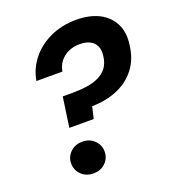

<svg xmlns="http://www.w3.org/2000/svg" viewBox="-132 -812 823 917"><g transform="rotate(-20 280.0 -353.0)"><path d="M152 -238 174 -390H224Q263 -390 297 -395Q331 -400 357.5 -412.5Q384 -425 401 -447.5Q418 -470 422 -506Q426 -534 417 -554.5Q408 -575 387 -586Q366 -597 335 -597Q302 -597 276.5 -585Q251 -573 234.5 -552Q218 -531 213 -502H81Q91 -562 129 -609.5Q167 -657 226 -684.5Q285 -712 359 -712Q425 -712 472.5 -688.5Q520 -665 543.5 -620Q567 -575 558 -512Q550 -442 513 -394.5Q476 -347 418.5 -323Q361 -299 290 -298L276 -238ZM187 6Q150 6 126 -17.5Q102 -41 102 -75Q102 -108 126 -131.5Q150 -155 187 -155Q224 -155 248 -131.5Q272 -108 272 -75Q272 -41 248 -17.5Q224 6 187 6Z"/></g></svg>

Font: DM Sans 11pt ExtraBold
Style: Italic
Weight: 800
Italic angle: -10°
Version: Version 4.004;gftools[0.9.30]